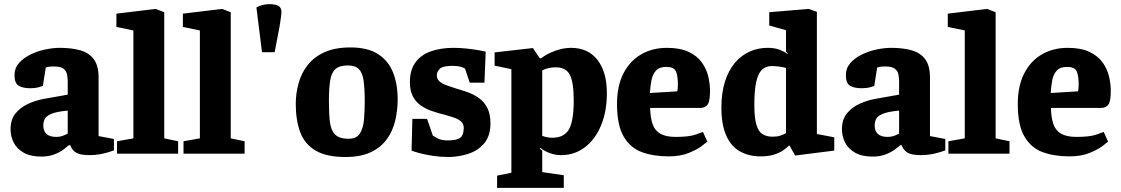

<svg xmlns="http://www.w3.org/2000/svg" viewBox="-20 -742 5413 927"><path d="M179 14Q127 14 94 -5Q61 -24 46 -54Q31 -84 31 -118Q31 -165 55 -194.5Q79 -224 116.5 -241Q154 -258 194 -265L307 -285V-348Q307 -366 303.5 -383Q300 -400 286 -410.5Q272 -421 241 -421Q223 -421 214.5 -419.5Q206 -418 201 -416L187 -327Q185 -326 167.5 -321Q150 -316 127 -316Q89 -316 69.5 -328.5Q50 -341 50 -379Q50 -413 71.5 -437.5Q93 -462 126.5 -478.5Q160 -495 198 -503Q236 -511 269 -511Q326 -511 368 -499Q410 -487 433 -456Q456 -425 456 -368V-85L530 -71V-16Q527 -15 509.5 -9Q492 -3 466.5 2Q441 7 414 7Q367 7 347.5 -5Q328 -17 319 -41H312Q305 -34 287 -20.5Q269 -7 242 3.5Q215 14 179 14ZM252 -81Q268 -81 281 -85.5Q294 -90 307 -97V-208Q252 -203 227 -192Q202 -181 195.5 -166.5Q189 -152 189 -137Q189 -81 252 -81Z M545 0V-60L624 -74V-595L542 -612V-676L731 -699L773 -683V-74L840 -60V0Z M866 0V-60L945 -74V-595L863 -612V-676L1052 -699L1094 -683V-74L1161 -60V0Z M1245 -490 1218 -706Q1229 -713 1246.5 -717.5Q1264 -722 1278 -722Q1310 -722 1324.5 -713.5Q1339 -705 1339 -683Q1339 -677 1337 -662Q1335 -647 1332.5 -631.5Q1330 -616 1329 -610L1306 -490Z M1647 16Q1557 16 1504.5 -14.5Q1452 -45 1430 -102.5Q1408 -160 1408 -240Q1408 -291 1421.5 -340Q1435 -389 1465.5 -428Q1496 -467 1547 -490Q1598 -513 1672 -513Q1755 -513 1805 -481Q1855 -449 1877.5 -392.5Q1900 -336 1900 -263Q1900 -211 1888.5 -161Q1877 -111 1848.5 -71Q1820 -31 1771 -7.5Q1722 16 1647 16ZM1663 -72Q1702 -72 1718 -98Q1734 -124 1737.5 -165.5Q1741 -207 1741 -252Q1741 -315 1735.5 -353Q1730 -391 1712.5 -408.5Q1695 -426 1659 -426Q1619 -426 1599.5 -408.5Q1580 -391 1574 -353Q1568 -315 1568 -252Q1568 -192 1573 -152Q1578 -112 1598.5 -92Q1619 -72 1663 -72Z M2145 16Q2108 16 2071 10.5Q2034 5 2006 -2.5Q1978 -10 1967 -15L1971 -168H2042L2070 -87Q2076 -83 2094 -73.5Q2112 -64 2141 -64Q2188 -64 2203.5 -78Q2219 -92 2219 -124Q2219 -144 2206 -155.5Q2193 -167 2171 -174.5Q2149 -182 2123 -189Q2095 -196 2066.5 -205.5Q2038 -215 2013.5 -231.5Q1989 -248 1974 -275.5Q1959 -303 1959 -346Q1959 -403 1985 -439.5Q2011 -476 2058.5 -493.5Q2106 -511 2170 -511Q2202 -511 2234 -507.5Q2266 -504 2291 -499.5Q2316 -495 2325 -493L2319 -343H2248L2225 -411Q2211 -419 2196 -421.5Q2181 -424 2164 -424Q2117 -424 2103 -409.5Q2089 -395 2089 -379Q2089 -361 2101.5 -349.5Q2114 -338 2135 -330.5Q2156 -323 2181 -315Q2209 -307 2238.5 -296.5Q2268 -286 2292.5 -268.5Q2317 -251 2332.5 -221.5Q2348 -192 2348 -147Q2348 -85 2317.5 -49.5Q2287 -14 2240 1Q2193 16 2145 16Z M2380 165V106L2449 92V-408L2368 -425V-489L2553 -510L2586 -461H2593Q2622 -483 2661 -497Q2700 -511 2737 -511Q2819 -511 2864.5 -453Q2910 -395 2910 -292Q2910 -204 2882 -136.5Q2854 -69 2804 -31Q2754 7 2689 7Q2661 7 2635 -2.5Q2609 -12 2589 -28L2586 -24L2598 -15V89L2702 104V165ZM2646 -77Q2704 -77 2727 -117.5Q2750 -158 2750 -256Q2750 -346 2731 -381.5Q2712 -417 2663 -417Q2647 -417 2629.5 -413.5Q2612 -410 2598 -402V-86Q2609 -82 2620.5 -79.5Q2632 -77 2646 -77Z M3208 13Q3135 13 3079 -7.5Q3023 -28 2991 -83Q2959 -138 2959 -240Q2959 -327 2990 -387.5Q3021 -448 3075.5 -479.5Q3130 -511 3200 -511Q3264 -511 3305 -491.5Q3346 -472 3368.5 -440.5Q3391 -409 3399.5 -373Q3408 -337 3408 -303Q3408 -252 3396 -236.5Q3384 -221 3362 -221H3119Q3120 -174 3131 -142.5Q3142 -111 3169 -96Q3196 -81 3242 -81Q3306 -81 3338 -92Q3370 -103 3374 -105L3395 -58Q3391 -54 3367.5 -36.5Q3344 -19 3304 -3Q3264 13 3208 13ZM3118 -293 3250 -301Q3253 -319 3253 -331Q3253 -378 3243 -398.5Q3233 -419 3197 -419Q3164 -419 3147.5 -401.5Q3131 -384 3125.5 -355.5Q3120 -327 3118 -293Z M3653 13Q3594 13 3551 -12Q3508 -37 3485.5 -89.5Q3463 -142 3463 -222Q3463 -295 3480.5 -349Q3498 -403 3528.5 -439Q3559 -475 3599.5 -493Q3640 -511 3686 -511Q3720 -511 3743.5 -502Q3767 -493 3781 -482L3784 -485L3775 -492V-596L3694 -619V-683L3884 -699L3924 -685V-95L4008 -79V-15L3819 9L3792 -39H3789Q3778 -27 3759.5 -15Q3741 -3 3715 5Q3689 13 3653 13ZM3710 -82Q3732 -82 3747 -87Q3762 -92 3775 -99V-414Q3760 -418 3742.5 -420.5Q3725 -423 3705 -423Q3677 -423 3658.5 -405Q3640 -387 3631 -346Q3622 -305 3622 -236Q3622 -173 3632 -139.5Q3642 -106 3662 -94Q3682 -82 3710 -82Z M4193 14Q4141 14 4108 -5Q4075 -24 4060 -54Q4045 -84 4045 -118Q4045 -165 4069 -194.5Q4093 -224 4130.5 -241Q4168 -258 4208 -265L4321 -285V-348Q4321 -366 4317.5 -383Q4314 -400 4300 -410.5Q4286 -421 4255 -421Q4237 -421 4228.5 -419.5Q4220 -418 4215 -416L4201 -327Q4199 -326 4181.5 -321Q4164 -316 4141 -316Q4103 -316 4083.5 -328.5Q4064 -341 4064 -379Q4064 -413 4085.5 -437.5Q4107 -462 4140.5 -478.5Q4174 -495 4212 -503Q4250 -511 4283 -511Q4340 -511 4382 -499Q4424 -487 4447 -456Q4470 -425 4470 -368V-85L4544 -71V-16Q4541 -15 4523.5 -9Q4506 -3 4480.5 2Q4455 7 4428 7Q4381 7 4361.5 -5Q4342 -17 4333 -41H4326Q4319 -34 4301 -20.5Q4283 -7 4256 3.5Q4229 14 4193 14ZM4266 -81Q4282 -81 4295 -85.5Q4308 -90 4321 -97V-208Q4266 -203 4241 -192Q4216 -181 4209.5 -166.5Q4203 -152 4203 -137Q4203 -81 4266 -81Z M4559 0V-60L4638 -74V-595L4556 -612V-676L4745 -699L4787 -683V-74L4854 -60V0Z M5143 13Q5070 13 5014 -7.5Q4958 -28 4926 -83Q4894 -138 4894 -240Q4894 -327 4925 -387.5Q4956 -448 5010.5 -479.5Q5065 -511 5135 -511Q5199 -511 5240 -491.5Q5281 -472 5303.5 -440.5Q5326 -409 5334.5 -373Q5343 -337 5343 -303Q5343 -252 5331 -236.5Q5319 -221 5297 -221H5054Q5055 -174 5066 -142.5Q5077 -111 5104 -96Q5131 -81 5177 -81Q5241 -81 5273 -92Q5305 -103 5309 -105L5330 -58Q5326 -54 5302.5 -36.5Q5279 -19 5239 -3Q5199 13 5143 13ZM5053 -293 5185 -301Q5188 -319 5188 -331Q5188 -378 5178 -398.5Q5168 -419 5132 -419Q5099 -419 5082.5 -401.5Q5066 -384 5060.5 -355.5Q5055 -327 5053 -293Z"/></svg>

Font: Faustina ExtraBold
Style: Regular
Weight: 800
Designer: Alfonso Garcia
Foundry: http://www.omnibus-type.com
Version: Version 1.200